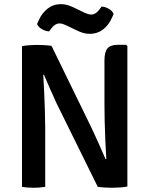

<svg xmlns="http://www.w3.org/2000/svg" viewBox="-20 -905 724 930"><path d="M86.5 -681.5Q101 -684.5 123.2 -686Q145.5 -687.5 158 -687.5Q171.5 -687.5 191.2 -686.5Q211 -685.5 229.5 -683L198 -544L189.5 -542Q192 -505 194 -459.5Q196 -414 197.5 -367.8Q199 -321.5 199 -283V0Q184 2.5 169.8 3.5Q155.5 4.5 143.5 4.5Q132.5 4.5 116.8 3.5Q101 2.5 86.5 0ZM254.5 -403.5Q237 -441 221.5 -476.5Q206 -512 193 -543L136.5 -610L229.5 -683L426 -280Q445 -239.5 461.8 -201.5Q478.5 -163.5 491.5 -133.5L551.5 -70L453.5 0ZM597 -682V-1.5Q582.5 1.5 561 3Q539.5 4.5 524.5 4.5Q509.5 4.5 490.5 3.5Q471.5 2.5 453.5 0L486 -132.5L495 -134.5Q492.5 -176 490.2 -224Q488 -272 487 -317.5Q486 -363 486 -397.5V-613.5Q486 -653.5 500.8 -670.8Q515.5 -688 551.5 -688H591ZM300 -782.5Q292 -786.5 284 -789Q276 -791.5 267.5 -791.5Q257.5 -791.5 247.2 -785.2Q237 -779 228.5 -767L218 -753Q201 -753.5 183.5 -763.5Q166 -773.5 159.5 -788.5L167 -805.5Q183 -842 210.8 -863.5Q238.5 -885 275.5 -885Q293 -885 308.5 -880Q324 -875 336.5 -869L388 -844Q396.5 -840 405.5 -837.2Q414.5 -834.5 422.5 -834.5Q432.5 -834.5 442.5 -840.5Q452.5 -846.5 461.5 -859L472 -873Q489.5 -872.5 506.8 -862.5Q524 -852.5 530.5 -837.5L523 -820.5Q507 -783.5 479.2 -762.2Q451.5 -741 414.5 -741Q397 -741 381.2 -746Q365.5 -751 353.5 -757Z"/></svg>

Font: Signika Medium
Style: Regular
Weight: 500
Designer: Anna Giedry
Foundry: Anna Giedry
Version: Version 2.000